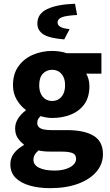

<svg xmlns="http://www.w3.org/2000/svg" viewBox="-20 -775 574 1006"><path d="M241.8 210.9Q184.1 210.9 136.8 197.6Q89.5 184.3 61.8 156.8Q34.2 129.3 34.2 85.2Q34.2 54 52.5 29.2Q70.8 4.4 104.6 -14.7V-18.7Q85.8 -32.2 72.5 -52.4Q59.3 -72.6 59.3 -102.9Q59.3 -130.2 75.3 -154.7Q91.3 -179.3 114.6 -195.9V-199.9Q88.5 -218.2 68.2 -251.9Q48 -285.6 48 -328.6Q48 -388.1 77 -428.2Q106 -468.2 152.9 -488.2Q199.8 -508.1 253.2 -508.1Q274 -508.1 293.7 -505Q313.4 -502 330 -496.1H511.4V-389H431.7Q438.7 -377.9 443.6 -360.6Q448.5 -343.2 448.5 -323.6Q448.5 -266.6 422.4 -229.7Q396.3 -192.9 351.8 -174.9Q307.4 -156.9 253.2 -156.9Q239.6 -156.9 224.6 -159.2Q209.6 -161.5 192.6 -166.6Q184 -158.5 179.7 -150.9Q175.3 -143.3 175.3 -129.7Q175.3 -111.7 192.4 -102.5Q209.4 -93.3 249.6 -93.3H330Q421.5 -93.3 470.5 -63.6Q519.4 -33.9 519.4 32.8Q519.4 84.3 485.4 124.5Q451.4 164.8 389.2 187.8Q326.9 210.9 241.8 210.9ZM253.2 -245.9Q272.5 -245.9 287.7 -255.3Q302.9 -264.6 311.9 -283Q320.9 -301.4 320.9 -328.6Q320.9 -355.1 312 -372.9Q303 -390.7 287.9 -400Q272.7 -409.3 253.2 -409.3Q223.9 -409.3 204.7 -389.1Q185.5 -368.9 185.5 -328.6Q185.5 -301.4 194.5 -283Q203.5 -264.6 218.7 -255.3Q233.8 -245.9 253.2 -245.9ZM265.2 118.7Q298.3 118.7 323.7 110.8Q349.2 102.9 363.9 89Q378.7 75 378.7 57.9Q378.7 34 359.1 26.7Q339.4 19.4 303 19.4H251.6Q226.1 19.4 210.4 17.8Q194.6 16.2 182 13.1Q168.3 24.7 161.7 36.3Q155.2 47.9 155.2 61.7Q155.2 90 185.5 104.3Q215.8 118.7 265.2 118.7ZM316.6 -568.5Q237.1 -575 206.4 -595.5Q175.8 -616.1 175.8 -652Q175.8 -703.2 227.7 -727.7Q279.7 -752.2 373.1 -755.4L384 -696.5Q325.4 -693.3 303.5 -684.3Q281.6 -675.4 281.6 -657.3Q281.6 -643.2 296.4 -634.3Q311.2 -625.5 344.7 -622.5Z"/></svg>

Font: Source Sans Variable
Style: Regular
Weight: 200
Designer: Paul D. Hunt
Foundry: Adobe Systems Incorporated
Version: Version 3.006;hotconv 1.0.111;makeotfexe 2.5.65597